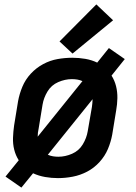

<svg xmlns="http://www.w3.org/2000/svg" viewBox="-20 -800 616 871"><path d="M77 51 130 -14Q156 -2 185 3Q214 8 243 8Q276 8 310 1.5Q344 -5 375.5 -21.5Q407 -38 431.5 -65Q456 -92 469.5 -124Q483 -156 489 -189L507 -299Q512 -327 512.5 -355Q513 -383 506.5 -409Q500 -435 486 -457L546 -532L474 -582L421 -516Q396 -528 367 -533Q338 -538 308 -538Q275 -538 241 -532Q207 -526 175.5 -509Q144 -492 119.5 -465.5Q95 -439 81.5 -406.5Q68 -374 62 -341L44 -231Q40 -203 39 -175Q38 -147 44.5 -121Q51 -95 65 -73L5 1ZM151 -180Q151 -189 152 -198Q153 -207 155 -215L173 -325Q178 -356 195.5 -385Q213 -414 244 -427.5Q275 -441 306 -441Q319 -441 331 -439Q343 -437 354 -432ZM245 -89Q232 -89 220 -91Q208 -93 197 -98L400 -350Q400 -341 399 -332.5Q398 -324 397 -315L378 -205Q373 -174 355.5 -145Q338 -116 307 -102.5Q276 -89 245 -89ZM309 -557 493 -708 417 -780 250 -612Z"/></svg>

Font: Iosevka Sparkle SmBdObl
Style: Regular
Weight: 600
Italic angle: -9°
Designer: Belleve Invis
Foundry: Belleve Invis
Version: Version 4.5.0; ttfautohint (v1.8.3)